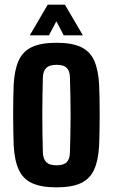

<svg xmlns="http://www.w3.org/2000/svg" viewBox="-20 -792 482 821"><path d="M221.6 9.1Q156.3 9.1 117.3 -8.8Q78.3 -26.8 60.2 -66.3Q42 -105.8 38.5 -170.5Q37.7 -194.6 37 -228.2Q36.2 -261.8 36.2 -298.8Q36.2 -335.8 36.8 -370.3Q37.4 -404.8 38.5 -430.2Q42 -494.2 60 -533.5Q78 -572.9 116.9 -591Q155.9 -609.1 221.6 -609.1Q287.9 -609.1 326.4 -590.8Q364.9 -572.5 382.7 -533.1Q400.5 -493.8 403.9 -430.2Q405 -406 405.6 -372.3Q406.2 -338.5 406.2 -301.5Q406.2 -264.6 405.6 -230.4Q405 -196.2 403.9 -170.5Q400.5 -106.7 382.7 -67.1Q364.9 -27.5 326.4 -9.2Q287.9 9.1 221.6 9.1ZM221.6 -85.2Q252.3 -85.2 265.4 -98.6Q278.5 -112.1 279.1 -139.8Q280.2 -180 281 -220Q281.9 -260.1 281.9 -300.4Q281.9 -340.7 281 -380.7Q280.2 -420.7 279.1 -460.8Q278.5 -488.3 265.5 -501.6Q252.6 -514.9 221.6 -514.9Q191.5 -514.9 177.9 -501.6Q164.3 -488.3 163.3 -460.8Q162.2 -420.7 161.6 -380.5Q160.9 -340.3 160.9 -300.1Q160.9 -259.9 161.6 -219.7Q162.2 -179.5 163.3 -139.8Q164.3 -112.1 178 -98.6Q191.7 -85.2 221.6 -85.2ZM107.4 -640.9 184.2 -772.1H257.6L334.4 -640.9H252.5L221 -701.1L189.3 -640.9Z"/></svg>

Font: Big Shoulders Display SC Thin
Style: Regular
Weight: 100
Designer: Patric King
Foundry: XO Type Co
Version: Version 2.002